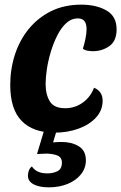

<svg xmlns="http://www.w3.org/2000/svg" viewBox="-20 -550 521 825"><path d="M214 20Q123 20 73.5 -30Q24 -80 24 -185Q24 -253 44 -315Q64 -377 103.5 -425.5Q143 -474 199.5 -502Q256 -530 329 -530Q394 -530 437.5 -505Q481 -480 481 -424Q481 -374 450 -352Q419 -330 379 -330Q370 -330 357 -332Q344 -334 336 -341Q342 -358 347 -382.5Q352 -407 352 -425Q352 -446 343.5 -458.5Q335 -471 314 -471Q287 -471 265 -451Q243 -431 226.5 -398.5Q210 -366 198.5 -328Q187 -290 181.5 -253.5Q176 -217 176 -190Q176 -144 194 -114.5Q212 -85 260 -85Q302 -85 335.5 -109Q369 -133 384 -173Q421 -158 421 -117Q421 -76 392.5 -45Q364 -14 317 3Q270 20 214 20ZM190 255Q149 255 124.5 242Q100 229 100 205Q100 194 104 183Q108 172 117 165Q126 179 142 187Q158 195 184 195Q208 195 227 185.5Q246 176 246 149Q246 125 225 117.5Q204 110 178 110Q167 110 158 111Q149 112 139 112L176 -11H230L208 62Q215 61 226 60.5Q237 60 245 60Q288 60 318.5 78.5Q349 97 349 139Q349 173 327.5 199.5Q306 226 270 240.5Q234 255 190 255Z"/></svg>

Font: Sansita Swashed SemiBold
Style: Regular
Weight: 600
Designer: Pablo Cosgaya
Foundry: Omnibus-Type
Version: Version 1.003; ttfautohint (v1.8.3)